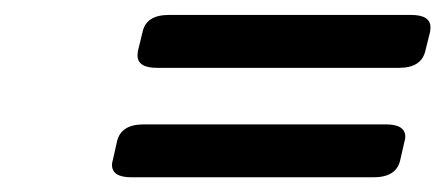

<svg xmlns="http://www.w3.org/2000/svg" viewBox="-20 -437 596 257"><path d="M172.4 -270.5H496.6Q522.5 -270.5 522.5 -253.9Q522.5 -251 521.5 -248L515.6 -222.2Q510.3 -199.7 480 -199.7H155.8Q129.9 -199.7 129.9 -216.3Q129.9 -219.2 130.9 -222.2L136.7 -248Q142.1 -270.5 172.4 -270.5ZM206.1 -417H530.3Q556.2 -417 556.2 -400.4Q556.2 -397.5 555.7 -394.5L549.3 -368.7Q543.9 -346.2 514.2 -346.2H189.9Q164.1 -346.2 164.1 -362.8Q164.1 -365.7 164.6 -368.7L170.9 -394.5Q175.8 -417 206.1 -417Z"/></svg>

Font: Caudex
Style: Bold
Weight: 700
Italic angle: -13°
Version: Version 1.04